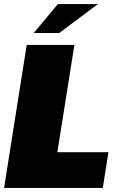

<svg xmlns="http://www.w3.org/2000/svg" viewBox="-20 -920 590 940"><path d="M145 -758.3 263.3 -900H459.2L270 -758.3ZM0 0 110.8 -700H344.2L260.8 -175H510.8L483.3 0Z"/></svg>

Font: BoonTook
Style: Italic
Weight: 400
Italic angle: -9°
Designer: Sungsit Sawaiwan
Foundry: FontUni
Version: Version 3.0